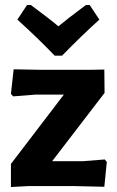

<svg xmlns="http://www.w3.org/2000/svg" viewBox="-20 -749 470 773"><path d="M341 -729 380 -670Q307 -604 230 -525H200Q133 -595 50 -670L89 -729H104Q189 -666 215 -643Q247 -670 326 -729ZM35 -470 142 -468H343L400 -469L401 -375L190 -100H313L402 -107L410 -97L400 3L273 0H97L24 4V-89L237 -368H121L33 -361L24 -371Z"/></svg>

Font: Alegreya Sans ExtraBold
Style: Regular
Weight: 800
Designer: Juan Pablo del Peral
Foundry: Huerta Tipografica
Version: Version 2.007